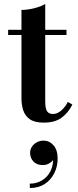

<svg xmlns="http://www.w3.org/2000/svg" viewBox="-20 -610 394 966"><path d="M200 7Q154.5 7 130.2 -10Q106 -27 97 -54.8Q88 -82.5 88 -114.5V-560Q117.5 -560 151.8 -568.5Q186 -577 207.5 -590V-102Q207.5 -64.5 216.5 -50.5Q225.5 -36.5 247 -36.5Q268 -36.5 288 -53.8Q308 -71 321 -97L344 -84Q324 -43 290.2 -18Q256.5 7 200 7ZM21 -434V-460H314.5V-434ZM130 336V314Q164.5 314 192 297.2Q219.5 280.5 234.8 249.5Q250 218.5 246.5 176.5H253.5Q254 186 246.2 196.2Q238.5 206.5 225 213.5Q211.5 220.5 195.5 220.5Q164 220.5 147.8 202.2Q131.5 184 131.5 159Q131.5 142 140.8 128Q150 114 165.5 105.8Q181 97.5 199.5 97.5Q228.5 97.5 249.2 121Q270 144.5 270 188Q270 227.5 253.2 261.2Q236.5 295 205.2 315.5Q174 336 130 336Z"/></svg>

Font: Bodoni Moda SC 9pt SemiBold
Style: Regular
Weight: 600
Designer: Owen Earl
Foundry: indestructible type
Version: Version 2.005